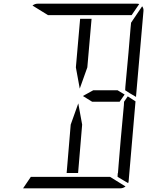

<svg xmlns="http://www.w3.org/2000/svg" viewBox="-20 -1020 856 1040"><path d="M485 -531H617L655 -508L628 -469H479L429 -500ZM425 -345 403 -83H341L363 -345L404 -460ZM672 -498 714 -471 677 -41Q677 -34 674 -28L617 -62V-70L618 -82L619 -83L623 -134L634 -265L651 -450L652 -469ZM391 -655 414 -918H476L453 -655L412 -540ZM240 -938 156 -990Q169 -1000 184 -1000H452H720Q730 -1000 734 -998L693 -938H663H477H415ZM576 -62 660 -10Q647 0 632 0H364H105L147 -62H153H339H401ZM757 -959 717 -500V-495L683 -515L666 -526L658 -531L659 -550L676 -735L687 -866L690 -897L750 -986Q759 -974 757 -959Z"/></svg>

Font: DSEG14 Modern
Style: Light Italic
Weight: 300
Italic angle: -5°
Designer: Keshikan(Twitter:@keshinomi_88pro)
Version: Version 0.46